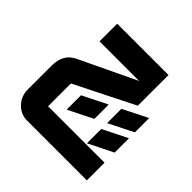

<svg xmlns="http://www.w3.org/2000/svg" viewBox="-151 -541 806 806"><g transform="rotate(45 252.5 -137.5)"><path d="M475.1 -24.9 365.2 29.8V-55.2L475.1 -109.9ZM475.1 -145 365.2 -89.8V-174.8L475.1 -230ZM314.9 -64.9 205.1 -9.8V-95.2L314.9 -149.9ZM404.8 -232.9 140.1 -100.1V35.2H475.1V140.1H120.1Q83 140.1 56.6 112.8Q29.8 85 29.8 44.9V-94.7Q29.8 -129.9 43 -153.3Q54.7 -175.8 83 -189.9L335 -310.1H100.1V-415H404.8Z"/></g></svg>

Font: Horta
Style: Regular
Weight: 600
Width: 3
Version: Version 0.11